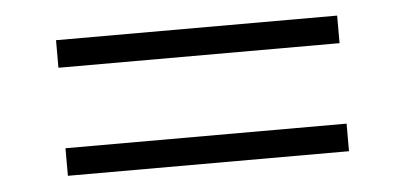

<svg xmlns="http://www.w3.org/2000/svg" viewBox="-31 -423 731 347"><g transform="rotate(-5 334.5 -250.0)"><path d="M80 -127H590V-177H80ZM80 -323H590V-373H80Z"/></g></svg>

Font: KpMath
Style: Sans
Weight: 400
Version: Version 0.64